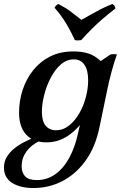

<svg xmlns="http://www.w3.org/2000/svg" viewBox="-60 -722 624 967"><path d="M174 -5Q109 -5 72.5 -43.5Q36 -82 36 -155Q36 -214 54 -269Q72 -324 107 -368Q142 -412 192.5 -437.5Q243 -463 309 -463Q376 -463 416 -438.5Q456 -414 477 -377L421 -319Q421 -261 403 -205Q385 -149 351.5 -104Q318 -59 272.5 -32Q227 -5 174 -5ZM221 -66Q258 -66 288 -90Q318 -114 339.5 -151.5Q361 -189 372.5 -233Q384 -277 384 -317Q384 -368 365.5 -395.5Q347 -423 312 -423Q276 -423 246.5 -397.5Q217 -372 195.5 -330.5Q174 -289 162.5 -243.5Q151 -198 151 -158Q151 -112 170 -89Q189 -66 221 -66ZM108 225Q42 225 1 199Q-40 173 -40 122Q-40 91 -25 67Q-10 43 13.5 24.5Q37 6 64 -7.5Q91 -21 114 -30L139 -12Q96 9 72.5 42Q49 75 49 115Q49 147 66.5 166Q84 185 125 185Q177 185 218.5 155.5Q260 126 289 72.5Q318 19 333 -51L349 -122L399 -245V-382L497 -448Q513 -451 529 -448Q515 -410 501 -357.5Q487 -305 479 -264L441 -81Q420 20 370.5 88Q321 156 253.5 190.5Q186 225 108 225ZM506 -702Q513 -698 516.5 -693Q520 -688 521 -679Q481 -648 453 -623.5Q425 -599 401 -575Q377 -551 349 -520Q332 -517 317 -520Q301 -554 288 -578Q275 -602 259 -626Q243 -650 215 -683Q221 -696 234 -702Q274 -681 297 -663Q320 -645 350 -622Q377 -637 399 -649.5Q421 -662 446 -675Q471 -688 506 -702Z"/></svg>

Font: Poltawski Nowy Medium
Style: Italic
Weight: 500
Italic angle: -12°
Version: Version 1.001;gftools[0.9.25]